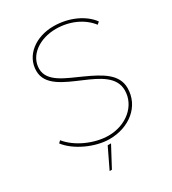

<svg xmlns="http://www.w3.org/2000/svg" viewBox="-209 -820 983 1097"><g transform="rotate(-30 283.0 -271.5)"><path d="M277 9C407 9 511 -73 511 -193C511 -284 428 -329 327 -375C236 -417 128 -452 128 -540C128 -628 217 -690 324 -690C415 -690 496 -653 544 -591L559 -604C514 -666 423 -710 320 -710C202 -710 108 -639 108 -537C108 -442 212 -402 312 -359C403 -320 491 -279 491 -190C491 -87 397 -11 282 -11C189 -11 81 -60 28 -127L14 -114C66 -45 183 9 277 9ZM185 167H200L271 34H249Z"/></g></svg>

Font: Fixel Display 20240404 Thin
Style: Italic
Weight: 100
Italic angle: -10°
Designer: AlfaBravo + MacPaw
Foundry: Kyrylo Tkachov, Marchela Mozhyna, Serhii Makarenko, Maria Weinstein, Zakhar Kryvoshyya
Version: Version 1.211;Glyphs 3.2 (3225)